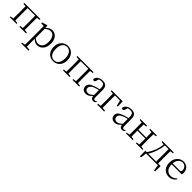

<svg xmlns="http://www.w3.org/2000/svg" viewBox="565 -2542 4822 4822"><g transform="rotate(45 2976.0 -131.5)"><path d="M285 0V-29L202 -40C201 -113 200 -176 200 -227V-284C200 -339 201 -404 202 -477H470C471 -404 472 -339 472 -284V-227C472 -176 471 -113 470 -40L386 -29V0H624V-29L540 -40C539 -113 538 -176 538 -227V-284C538 -335 539 -397 540 -470L624 -482V-511H48V-482L131 -471C132 -398 133 -335 133 -284V-227C133 -176 132 -114 131 -39L48 -29V0Z M976 262V232L873 220C872 140 871 77 871 32V-61C914 -11 966 14 1027 14C1092 14 1144 -11 1185 -60C1226 -110 1247 -176 1247 -259C1247 -339 1228 -404 1189 -453C1150 -501 1101 -525 1040 -525C974 -525 917 -497 870 -441L864 -513L850 -523L712 -479V-450L804 -444C806 -396 807 -341 807 -279V34C807 79 806 141 805 220L713 232V262ZM1014 -31C963 -31 916 -52 873 -95V-410C922 -457 971 -480 1020 -480C1067 -480 1104 -461 1132 -423C1161 -383 1176 -327 1176 -254C1176 -179 1160 -122 1128 -83C1099 -48 1061 -31 1014 -31Z M1426 -52C1471 -8 1526 14 1593 14C1659 14 1715 -8 1760 -52C1811 -101 1836 -169 1836 -254C1836 -339 1811 -407 1760 -457C1715 -502 1659 -525 1593 -525C1528 -525 1472 -502 1427 -457C1376 -407 1351 -339 1351 -254C1351 -168 1376 -101 1426 -52ZM1717 -82C1654 2 1532 2 1470 -82C1440 -122 1425 -179 1425 -254C1425 -402 1488 -490 1593 -490C1697 -490 1762 -402 1762 -254C1762 -180 1747 -123 1717 -82Z M2172 0V-29L2089 -40C2088 -113 2087 -176 2087 -227V-284C2087 -339 2088 -404 2089 -477H2357C2358 -404 2359 -339 2359 -284V-227C2359 -176 2358 -113 2357 -40L2273 -29V0H2511V-29L2427 -40C2426 -113 2425 -176 2425 -227V-284C2425 -335 2426 -397 2427 -470L2511 -482V-511H1935V-482L2018 -471C2019 -398 2020 -335 2020 -284V-227C2020 -176 2019 -114 2018 -39L1935 -29V0Z M2752 14C2785 14 2814 6 2841 -9C2863 -22 2891 -46 2925 -81C2932 -19 2962 12 3013 12C3046 12 3074 -3 3095 -34L3079 -52C3064 -37 3049 -29 3035 -29C3020 -29 3008 -35 3001 -47C2993 -60 2989 -81 2989 -112V-350C2989 -412 2975 -457 2948 -485C2922 -512 2881 -525 2825 -525C2721 -525 2648 -477 2627 -396C2629 -373 2642 -362 2666 -362C2689 -362 2703 -375 2710 -402L2731 -474C2758 -485 2785 -490 2810 -490C2851 -490 2879 -481 2896 -462C2914 -441 2923 -404 2923 -350V-317C2871 -306 2825 -293 2785 -280C2722 -258 2677 -234 2650 -208C2625 -183 2613 -153 2613 -117C2613 -76 2627 -43 2654 -19C2679 3 2712 14 2752 14ZM2778 -38C2749 -38 2726 -45 2709 -60C2691 -76 2682 -99 2682 -128C2682 -179 2721 -220 2800 -251C2837 -265 2878 -277 2923 -287V-115C2890 -86 2864 -66 2844 -55C2823 -44 2801 -38 2778 -38Z M3398 0V-29L3305 -40C3304 -113 3303 -176 3303 -227V-279C3303 -338 3304 -404 3305 -477H3483L3517 -332H3553L3544 -511H3151V-482L3234 -471C3235 -398 3236 -334 3236 -279V-227C3236 -176 3235 -113 3234 -40L3151 -29V0Z M3776 14C3809 14 3838 6 3865 -9C3887 -22 3915 -46 3949 -81C3956 -19 3986 12 4037 12C4070 12 4098 -3 4119 -34L4103 -52C4088 -37 4073 -29 4059 -29C4044 -29 4032 -35 4025 -47C4017 -60 4013 -81 4013 -112V-350C4013 -412 3999 -457 3972 -485C3946 -512 3905 -525 3849 -525C3745 -525 3672 -477 3651 -396C3653 -373 3666 -362 3690 -362C3713 -362 3727 -375 3734 -402L3755 -474C3782 -485 3809 -490 3834 -490C3875 -490 3903 -481 3920 -462C3938 -441 3947 -404 3947 -350V-317C3895 -306 3849 -293 3809 -280C3746 -258 3701 -234 3674 -208C3649 -183 3637 -153 3637 -117C3637 -76 3651 -43 3678 -19C3703 3 3736 14 3776 14ZM3802 -38C3773 -38 3750 -45 3733 -60C3715 -76 3706 -99 3706 -128C3706 -179 3745 -220 3824 -251C3861 -265 3902 -277 3947 -287V-115C3914 -86 3888 -66 3868 -55C3847 -44 3825 -38 3802 -38Z M4412 0V-29L4329 -40C4328 -113 4327 -184 4327 -251H4608C4608 -184 4607 -114 4606 -39L4523 -29V0H4759V-29L4676 -40C4675 -113 4674 -176 4674 -227V-284C4674 -335 4675 -397 4676 -470L4759 -482V-511H4523V-482L4606 -471C4607 -399 4608 -337 4608 -285H4327C4327 -338 4328 -399 4329 -470L4412 -482V-511H4175V-482L4258 -471C4259 -398 4260 -335 4260 -284V-227C4260 -176 4259 -114 4258 -39L4175 -29V0Z M4865 160 4887 0H5307L5328 160H5364L5370 -35H5278C5277 -108 5276 -172 5276 -227V-284C5276 -335 5277 -398 5278 -471L5361 -482V-511H4957V-482L5040 -469C5025 -316 4970 -171 4875 -35H4824L4827 160ZM4931 -35C5016 -180 5065 -328 5079 -477H5208C5209 -404 5210 -339 5210 -284V-227C5210 -172 5209 -108 5208 -35Z M5702 14C5745 14 5783 4 5817 -16C5851 -35 5878 -61 5898 -96L5879 -110C5836 -61 5783 -36 5720 -36C5665 -36 5620 -54 5587 -91C5551 -130 5533 -187 5532 -262H5893C5898 -276 5900 -296 5900 -322C5900 -442 5819 -525 5702 -525C5635 -525 5579 -500 5533 -451C5485 -400 5461 -334 5461 -254C5461 -169 5484 -103 5531 -54C5574 -9 5631 14 5702 14ZM5533 -296C5538 -356 5556 -404 5589 -440C5620 -473 5656 -490 5698 -490C5738 -490 5771 -476 5797 -447C5822 -420 5834 -387 5834 -348C5834 -330 5831 -317 5824 -309C5817 -300 5804 -295 5787 -295Z"/></g></svg>

Font: AllPunType Light
Style: Regular
Weight: 300
Version: 1.0